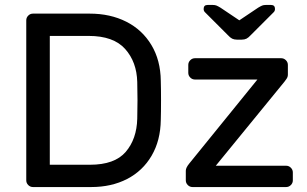

<svg xmlns="http://www.w3.org/2000/svg" viewBox="-20 -755 1239 775"><path d="M1162 -59V-27Q1162 -16 1154 -8Q1146 0 1135 0H757Q746 0 738 -8Q730 -16 730 -27V-66Q730 -78 744 -95L1019 -434H767Q756 -434 748 -442Q740 -450 740 -461V-493Q740 -504 748 -512Q756 -520 767 -520H1115Q1126 -520 1134 -512Q1142 -504 1142 -493V-454Q1142 -444 1136 -436Q1130 -428 1128 -425L851 -86H1135Q1146 -86 1154 -78Q1162 -70 1162 -59ZM899 -614 807 -706Q802 -711 802 -719Q802 -735 818 -735H839Q848 -735 854 -732.5Q860 -730 870 -724L946 -673L1022 -724Q1032 -730 1038 -732.5Q1044 -735 1053 -735H1074Q1090 -735 1090 -719Q1090 -711 1085 -706L993 -614Q983 -603 975 -599Q967 -595 956 -595H936Q925 -595 917 -599Q909 -603 899 -614ZM348 0H113Q102 0 94 -8Q86 -16 86 -27V-673Q86 -684 94 -692Q102 -700 113 -700H342Q425 -700 489.5 -667.5Q554 -635 591 -573.5Q628 -512 629 -429Q630 -399 630 -350Q630 -301 629 -271Q628 -188 592 -126.5Q556 -65 493 -32.5Q430 0 348 0ZM181 -610V-90H343Q443 -90 487.5 -142Q532 -194 534 -276Q535 -306 535 -350Q535 -394 534 -424Q532 -505 485 -557.5Q438 -610 338 -610Z"/></svg>

Font: Contemporary
Style: Regular
Weight: 400
Designer: Victor Tran
Foundry: Victor Tran
Version: Version 1.100